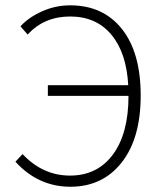

<svg xmlns="http://www.w3.org/2000/svg" viewBox="-20 -691 604 723"><path d="M38.1 -82 64.9 -110.8Q141.1 -29.8 243.7 -29.8Q346.2 -29.8 405 -108.9Q463.9 -188 463.9 -330.1H160.2V-370.1H462.9Q456.1 -493.2 398.9 -561Q341.8 -628.9 244.1 -628.9Q146.5 -628.9 84 -561L57.1 -591.8Q86.9 -625 137.5 -647.9Q188 -670.9 244.1 -670.9Q368.2 -670.9 439 -582Q509.8 -493.2 509.8 -331.5Q509.8 -169.9 438 -78.9Q366.2 12.2 245.1 12.2Q124 12.2 38.1 -82Z"/></svg>

Font: SourceSansPro-Light
Style: Regular
Weight: 300
Designer: Paul D. Hunt
Foundry: Adobe Systems Incorporated
Version: Version 2.020;PS 2.0;hotconv 1.0.86;makeotf.lib2.5.63406